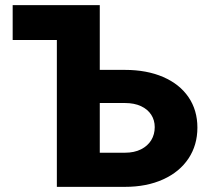

<svg xmlns="http://www.w3.org/2000/svg" viewBox="-20 -727 822 747"><path d="M368.2 -455.1H465.8Q550.8 -455.1 614.7 -427.5Q678.7 -399.9 713.4 -349.1Q748 -298.3 748 -230.5Q748 -162.6 713.4 -110.4Q678.7 -58.1 614.7 -29.1Q550.8 0 465.8 0H201.2V-571.3H29.3V-707H368.2ZM465.8 -132.8Q502.4 -132.8 528.6 -146Q554.7 -159.2 568.4 -181.6Q582 -204.1 582 -232.4Q582 -259.3 568.4 -280.5Q554.7 -301.8 528.6 -314Q502.4 -326.2 465.8 -326.2H368.2V-132.8Z"/></svg>

Font: Pretendard ExtraBold
Style: Regular
Weight: 800
Designer: Base glyphs from Inter by Rasmus Andersson; Hangeul glyphs from Noto Sans CJK(Source Han Sans) by Jang Soo-young and Kan
Foundry: Kil Hyung-jin
Version: Version 1.309